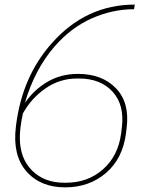

<svg xmlns="http://www.w3.org/2000/svg" viewBox="-20 -806 640 832"><path d="M564 -786.1 561 -766.1Q467.8 -766.1 378.2 -726.6Q288.6 -687 216.8 -605Q129.9 -504.9 87.9 -359.9Q127 -417 185.5 -451.4Q244.1 -485.8 317.9 -485.8Q422.4 -485.8 482.4 -423.6Q542.5 -361.3 528.8 -252L525.9 -228Q511.7 -118.2 439 -56.2Q366.2 5.9 262.2 5.9Q154.8 5.9 94.2 -63.7Q33.7 -133.3 48.8 -256.8L49.8 -265.1Q76.7 -474.6 203.1 -617.2Q351.6 -786.1 564 -786.1ZM79.1 -314Q65.9 -252 65.9 -210Q65.9 -119.6 119.1 -66.9Q172.4 -14.2 257.8 -14.2H266.1Q360.4 -14.2 426.3 -72.3Q492.2 -130.4 504.9 -228L507.8 -252Q520.5 -350.1 468.5 -408Q416.5 -465.8 321.8 -465.8H314Q238.8 -465.8 177 -422.9Q115.2 -379.9 79.1 -314Z"/></svg>

Font: Cooper Hewitt
Style: Thin Italic
Weight: 702
Designer: Village Type and Design LLC
Foundry: Cooper Hewitt Smithsonian Design Museum
Version: 1.000